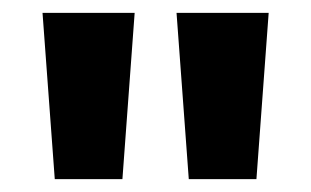

<svg xmlns="http://www.w3.org/2000/svg" viewBox="-20 -734 483 298"><path d="M189 -714 170 -456H65L46 -714ZM397 -714 378 -456H273L254 -714Z"/></svg>

Font: Noto Sans Armenian ExtraCondensed
Style: Bold
Weight: 700
Width: 2
Designer: Monotype Design Team
Foundry: Monotype Imaging Inc.
Version: Version 2.008; ttfautohint (v1.8.4.7-5d5b)